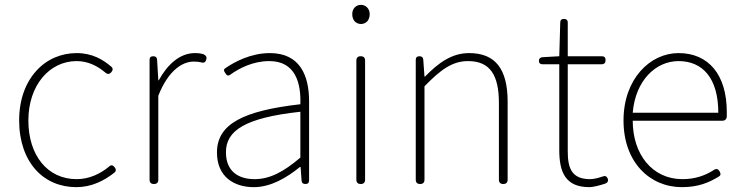

<svg xmlns="http://www.w3.org/2000/svg" viewBox="-20 -759 3060 792"><path d="M127 -59C169 -12 228 13 295 13C357 13 409 -13 452 -47C460 -54 459 -61 453 -69C446 -78 438 -80 430 -72C394 -42 348 -20 296 -20C176 -20 97 -118 97 -262C97 -407 184 -507 296 -507C343 -507 382 -487 414 -460C423 -452 431 -452 439 -461C446 -469 447 -477 439 -484C405 -513 361 -540 296 -540C233 -540 173 -515 130 -467C87 -420 59 -351 59 -262C59 -175 85 -106 127 -59Z M633 -182V-364C674 -468 732 -505 779 -505C792 -505 800 -504 809 -502C821 -498 828 -502 831 -514C834 -524 829 -531 820 -535C808 -539 797 -540 784 -540C721 -540 670 -492 635 -428H633L628 -513C627 -523 622 -527 612 -527C602 -527 597 -522 597 -512V-263V-18C597 -6 603 0 615 0C627 0 633 -6 633 -18Z M1255 -255V-341C1255 -448 1217 -540 1093 -540C1014 -540 946 -503 910 -478C901 -472 903 -467 909 -458C915 -448 920 -444 930 -451C966 -477 1023 -507 1091 -507C1200 -507 1222 -414 1219 -329C982 -302 875 -247 875 -130C875 -30 945 13 1027 13C1097 13 1163 -26 1217 -70H1220L1224 -14C1225 -4 1230 0 1240 0C1250 0 1255 -5 1255 -15V-170ZM1219 -250V-203V-109C1150 -50 1093 -20 1030 -20C966 -20 912 -50 912 -131C912 -220 990 -273 1219 -298Z M1450 -263V-18C1450 -6 1456 0 1468 0C1480 0 1486 -6 1486 -18V-263V-509C1486 -521 1480 -527 1468 -527C1456 -527 1450 -521 1450 -509ZM1443 -671C1450 -664 1459 -660 1469 -660C1479 -660 1488 -664 1495 -671C1501 -678 1505 -688 1505 -701C1505 -723 1489 -739 1469 -739C1448 -739 1433 -723 1433 -701C1433 -688 1437 -678 1443 -671Z M1731 -201V-403C1798 -472 1846 -507 1911 -507C2001 -507 2038 -450 2038 -334V-18C2038 -6 2044 0 2056 0C2068 0 2074 -6 2074 -18V-339C2074 -475 2023 -540 1915 -540C1842 -540 1787 -498 1733 -443H1731L1726 -513C1725 -523 1720 -527 1710 -527C1700 -527 1695 -522 1695 -512V-263V-18C1695 -6 1701 0 1713 0C1725 0 1731 -6 1731 -18Z M2322 -314V-494H2400H2462C2473 -494 2478 -500 2478 -511C2478 -522 2473 -527 2462 -527H2322V-666C2322 -676 2316 -681 2306 -681C2296 -681 2291 -676 2291 -666L2287 -527L2217 -523C2208 -522 2203 -517 2203 -508C2203 -499 2208 -494 2217 -494H2287V-140C2287 -48 2313 13 2411 13C2425 13 2450 7 2475 -1C2485 -4 2491 -12 2487 -22C2483 -32 2476 -35 2466 -31C2449 -25 2429 -20 2414 -20C2337 -20 2322 -67 2322 -135Z M2879 -261H2961C2970 -261 2977 -267 2978 -277C2978 -284 2978 -291 2978 -297C2978 -453 2901 -540 2779 -540C2662 -540 2552 -434 2552 -262C2552 -90 2660 13 2793 13C2864 13 2907 -8 2944 -30C2953 -35 2954 -41 2949 -51C2943 -62 2935 -65 2925 -58C2889 -35 2848 -20 2795 -20C2671 -20 2590 -122 2590 -261H2783ZM2854 -294H2766H2590C2601 -427 2685 -507 2779 -507C2878 -507 2943 -437 2943 -294Z"/></svg>

Font: GenSenRounded2 TW EL
Style: Regular
Weight: 250
Version: Version 2.100;PS 2.1;hotconv 16.6.51;makeotf.lib2.5.65220 DE